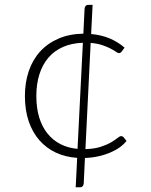

<svg xmlns="http://www.w3.org/2000/svg" viewBox="-20 -644 620 790"><path d="M297.5 5.5Q249.5 2.5 210 -16Q170.5 -34.5 142 -67Q113.5 -99.5 98 -145.2Q82.5 -191 82.5 -249Q82.5 -305 98.5 -351.8Q114.5 -398.5 145.2 -432.2Q176 -466 220.8 -485.2Q265.5 -504.5 323 -505.5L328 -608Q328.5 -614.5 332.2 -619.2Q336 -624 343 -624H361L355 -504Q398.5 -500 432.2 -485.5Q466 -471 492.5 -448L480.5 -431.5Q478 -429 475.8 -427.2Q473.5 -425.5 469.5 -425.5Q465 -425.5 456.8 -431.2Q448.5 -437 434.8 -444.2Q421 -451.5 401 -458.2Q381 -465 353 -467.5L331.5 -30.5Q369 -31.5 394.5 -40Q420 -48.5 436.8 -58.2Q453.5 -68 463.2 -76Q473 -84 478.5 -84Q484 -84 488.5 -79.5L500.5 -64Q489 -49.5 471.8 -37.2Q454.5 -25 432.5 -15.8Q410.5 -6.5 384.5 -0.8Q358.5 5 329.5 6L324.5 111Q324 117.5 320.2 122Q316.5 126.5 309.5 126.5H291.5ZM129.5 -249Q129.5 -200 141.2 -161.2Q153 -122.5 175.2 -94.8Q197.5 -67 228.8 -51Q260 -35 299 -31.5L321 -468Q275 -466.5 239.2 -450.8Q203.5 -435 179.2 -406.8Q155 -378.5 142.2 -338.5Q129.5 -298.5 129.5 -249Z"/></svg>

Font: Lato Light
Style: Regular
Weight: 300
Designer: Lukasz Dziedzic
Foundry: tyPoland Lukasz Dziedzic
Version: Version 2.007; 2014-02-27